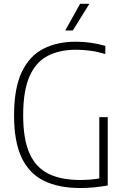

<svg xmlns="http://www.w3.org/2000/svg" viewBox="-20 -964 647 990"><path d="M394 5.5Q282.5 5.5 206.5 -31.8Q130.5 -69 91.5 -151.2Q52.5 -233.5 52.5 -369Q52.5 -508.5 92 -592Q131.5 -675.5 203 -712.2Q274.5 -749 371 -749Q447.5 -749 523 -727.5V-685.5Q480.5 -698 443.5 -702.8Q406.5 -707.5 370.5 -707.5Q287.5 -707.5 226.5 -676.2Q165.5 -645 132.5 -571Q99.5 -497 99.5 -369.5Q99.5 -246 132.2 -173Q165 -100 230 -68Q295 -36 392.5 -36Q447 -36 492 -44V-360H535.5V-7.5Q493.5 -0.5 460.8 2.5Q428 5.5 394 5.5ZM316.5 -807 393 -944.5H441L355.5 -807Z"/></svg>

Font: Encode Sans SemiCondensed SemiCondensed ExtraLight
Style: Regular
Weight: 200
Width: 4
Designer: Multiple Designers
Foundry: Impallari Type
Version: Version 3.000; ttfautohint (v1.8.3) -l 8 -r 50 -G 200 -x 14 